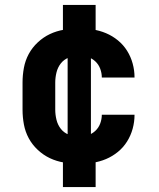

<svg xmlns="http://www.w3.org/2000/svg" viewBox="-20 -653 640 775"><path d="M298 8Q268 8 238 3Q208 -2 181.5 -14.5Q155 -27 132.5 -48Q110 -69 96 -95Q82 -121 76.5 -150.5Q71 -180 71 -210V-320Q71 -350 76.5 -379.5Q82 -409 96 -435Q110 -461 132.5 -482Q155 -503 181.5 -515.5Q208 -528 238 -533Q268 -538 298 -538Q326 -538 354 -534Q382 -530 408 -519Q434 -508 456 -490Q478 -472 493 -448Q508 -424 515.5 -396.5Q523 -369 523 -341Q523 -340 523 -340Q523 -340 523 -340H391Q391 -340 391 -340Q391 -340 391 -340Q391 -358 384.5 -375.5Q378 -393 364.5 -405.5Q351 -418 333.5 -423Q316 -428 298 -428Q277 -428 257.5 -420.5Q238 -413 225.5 -397Q213 -381 208 -360.5Q203 -340 203 -320V-210Q203 -190 208 -169.5Q213 -149 225.5 -133Q238 -117 257.5 -109.5Q277 -102 298 -102Q316 -102 333.5 -107Q351 -112 364.5 -124.5Q378 -137 384.5 -154.5Q391 -172 391 -190Q391 -190 391 -190Q391 -190 391 -190H523Q523 -190 523 -190Q523 -190 523 -189Q523 -161 515.5 -133.5Q508 -106 493 -82Q478 -58 456 -40Q434 -22 408 -11Q382 0 354 4Q326 8 298 8ZM234 102V-55H253V-475H234V-633H366V-475H347V-55H366V102Z"/></svg>

Font: Iosevka Curly XBdEx
Style: Regular
Weight: 800
Width: 7
Monospace: yes
Designer: Belleve Invis
Foundry: Belleve Invis
Version: Version 11.1.0; ttfautohint (v1.8.3)